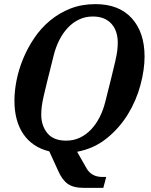

<svg xmlns="http://www.w3.org/2000/svg" viewBox="-20 -730 732 931"><path d="M387 181Q336 181 308.5 161.5Q281 142 262 98L219 4Q137 -16 93.5 -79.5Q50 -143 50 -242Q50 -289 60.5 -341.5Q71 -394 92.5 -446Q114 -498 146.5 -546Q179 -594 223 -630.5Q267 -667 321.5 -688.5Q376 -710 443 -710Q557 -710 619 -641.5Q681 -573 681 -456Q681 -392 661 -317.5Q641 -243 600.5 -176.5Q560 -110 498.5 -60Q437 -10 354 6L399 85Q423 128 476 128H495L481 181ZM301 -48Q337 -48 367.5 -62.5Q398 -77 422 -102.5Q446 -128 463.5 -162.5Q481 -197 491 -238Q509 -310 520.5 -356Q532 -402 539 -433Q546 -464 548.5 -484Q551 -504 551 -524Q551 -551 543.5 -574Q536 -597 521 -614Q506 -631 483.5 -640.5Q461 -650 430 -650Q394 -650 363.5 -635.5Q333 -621 309 -595.5Q285 -570 267.5 -535.5Q250 -501 240 -460Q222 -388 210.5 -342Q199 -296 192 -265Q185 -234 182.5 -214Q180 -194 180 -174Q180 -121 209.5 -84.5Q239 -48 301 -48Z"/></svg>

Font: IBM Plex Serif SmBld
Style: Italic
Weight: 600
Italic angle: -14°
Designer: Mike Abbink, Paul van der Laan, Pieter van Rosmalen
Foundry: Bold Monday
Version: Version 3.001